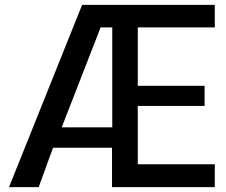

<svg xmlns="http://www.w3.org/2000/svg" viewBox="-20 -770 930 790"><path d="M317.9 -750H863.8V-657.2H546.9V-417H821.8V-334H546.9V-94.2H863.8V0H440.9V-162.1H198.2L139.2 0H17.1ZM441.9 -246.1V-657.2H394L233.9 -246.1Z"/></svg>

Font: Oakes Grotesk Medium
Style: Regular
Weight: 500
Designer: Samuel Oakes
Foundry: Samuel Oakes
Version: Version 1.000;PS 001.000;hotconv 1.0.88;makeotf.lib2.5.64775